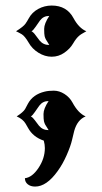

<svg xmlns="http://www.w3.org/2000/svg" viewBox="-20 -502 371 696"><path d="M38.1 -388.7Q65.4 -405.8 72.5 -416.3Q79.6 -426.8 84 -435.1Q95.7 -457 118.4 -469.5Q141.1 -481.9 167.5 -481.9Q222.2 -481.9 246.6 -436Q266.1 -399.9 293 -388.7Q285.6 -384.3 279.3 -380.9Q272.9 -377.4 267.6 -373Q256.3 -363.8 245.1 -344.5Q233.9 -325.2 213.1 -310.8Q192.4 -296.4 167.5 -296.4Q142.6 -296.4 119.4 -310.8Q96.2 -325.2 84 -347.2Q69.8 -371.6 58.3 -378.2Q46.9 -384.8 38.1 -388.7ZM158.7 -444.3Q147.9 -444.3 139.6 -440.2Q131.3 -436 125 -427.7Q118.7 -419.4 116 -414.8Q113.3 -410.2 109.4 -405.3Q100.1 -391.6 94.2 -388.7Q102.1 -384.3 108.6 -374.8Q115.2 -365.2 124 -354.5Q137.2 -338.9 158.7 -338.9Q155.8 -344.2 152.6 -348.9Q149.4 -353.5 146.5 -358.6Q143.6 -363.8 141.8 -370.8Q140.1 -377.9 140.1 -397.2Q140.1 -416.5 158.7 -444.3ZM40.5 -80.1Q64 -95.2 70.8 -106.4L81.5 -126.5Q99.6 -159.7 142.1 -169.9Q155.3 -173.3 175 -173.3Q194.8 -173.3 213.6 -161.4Q232.4 -149.4 242.7 -130.4Q263.7 -91.3 290.5 -80.1Q260.3 -67.9 249 -27.3Q246.1 -16.6 241.2 5.1Q236.3 26.9 221.9 59.8Q207.5 92.8 189 118.2Q148.9 174.3 107.4 174.3Q90.8 174.3 80.6 166Q70.3 157.7 70.3 144Q96.7 141.1 119.6 106.7Q142.6 72.3 142.6 34.7Q142.6 22 138.7 7.8Q99.6 -5.4 81.5 -38.6L72.8 -53.7Q63 -70.3 40.5 -80.1ZM156.2 -135.7Q145.5 -135.7 137.2 -131.6Q128.9 -127.4 122.6 -119.1Q116.2 -110.8 113.5 -106.2Q110.8 -101.6 106.9 -96.7Q97.7 -83 91.8 -80.1Q99.6 -75.7 106.2 -66.2Q112.8 -56.6 121.6 -45.9Q134.8 -30.3 156.2 -30.3Q153.3 -35.6 150.1 -40.3Q147 -44.9 144 -50Q141.1 -55.2 139.4 -62.3Q137.7 -69.3 137.7 -88.6Q137.7 -107.9 156.2 -135.7Z"/></svg>

Font: Rye
Style: Regular
Weight: 400
Designer: Nicole Fally
Foundry: Nicole Fally
Version: Version 1.001